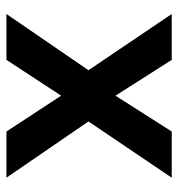

<svg xmlns="http://www.w3.org/2000/svg" viewBox="2 -568 566 611"><g transform="rotate(-90 285.5 -263.0)"><path d="M25 0 204 -265 25 -526H172L286 -352L400 -526H546L367 -265L546 0H400L286 -179L172 0Z"/></g></svg>

Font: DM Sans 9pt
Style: Bold
Weight: 700
Version: Version 4.004;gftools[0.9.30]